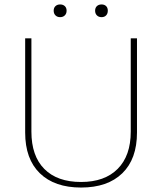

<svg xmlns="http://www.w3.org/2000/svg" viewBox="-20 -832 728 862"><path d="M595 -237Q595 -118 529 -54Q463 10 344 10Q225 10 159 -54Q93 -118 93 -237V-660H121V-241Q121 -132 179 -73.5Q237 -15 344 -15Q450 -15 508.5 -74Q567 -133 567 -241V-660H595ZM279 -784Q279 -771 271 -763Q263 -755 250 -755Q237 -755 229 -763Q221 -771 221 -784Q221 -797 229 -804.5Q237 -812 250 -812Q263 -812 271 -804.5Q279 -797 279 -784ZM464 -784Q464 -771 456.5 -763Q449 -755 436 -755Q423 -755 415 -763Q407 -771 407 -784Q407 -797 415 -804.5Q423 -812 436 -812Q449 -812 456.5 -804.5Q464 -797 464 -784Z"/></svg>

Font: Work Sans ExtraLight
Style: Regular
Weight: 280
Designer: Wei Huang
Foundry: Wei Huang
Version: Version 1.500